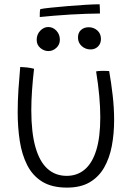

<svg xmlns="http://www.w3.org/2000/svg" viewBox="-20 -832 629 874"><path d="M435 -770.5Q408.5 -770.5 373.5 -769.2Q338.5 -768 300.2 -765.8Q262 -763.5 226 -760.5Q190 -757.5 161 -754.5Q161 -763 161.2 -773.5Q161.5 -784 163.5 -790.5Q176.5 -793.5 210.8 -797Q245 -800.5 288 -804.2Q331 -808 370.5 -810.2Q410 -812.5 433.5 -812.5Q434 -808.5 434.5 -796Q435 -783.5 435 -770.5ZM417.5 -507Q421.5 -508 429.8 -508.8Q438 -509.5 447 -509.5Q454.5 -509.5 463.5 -509.2Q472.5 -509 477 -508.5Q486.5 -454 493 -397.2Q499.5 -340.5 499.5 -285.5Q499.5 -223 489 -167.5Q478.5 -112 454 -69.2Q429.5 -26.5 388.2 -2.2Q347 22 285 22Q216 22 172 -5.2Q128 -32.5 103.8 -80.5Q79.5 -128.5 70 -190.2Q60.5 -252 60.5 -321Q60.5 -372.5 64 -425Q67.5 -477.5 72 -527Q77.5 -527 86.2 -526.2Q95 -525.5 102 -525Q111 -524 119.8 -522.5Q128.5 -521 135 -519Q129 -467 125.8 -420Q122.5 -373 122.5 -331Q122.5 -228 141.5 -161.8Q160.5 -95.5 196.5 -63.5Q232.5 -31.5 283.5 -31.5Q331.5 -31.5 365.8 -60.5Q400 -89.5 418.2 -148.2Q436.5 -207 436.5 -298Q436.5 -343.5 431.8 -396Q427 -448.5 417.5 -507ZM200.5 -599.5Q180.5 -599.5 163.8 -613.5Q147 -627.5 147 -650.5Q147 -675.5 163.2 -692.2Q179.5 -709 199.5 -709Q221 -709 236.8 -692.2Q252.5 -675.5 252.5 -651Q252.5 -629 236.5 -614.2Q220.5 -599.5 200.5 -599.5ZM392 -607Q369 -607 352 -622.2Q335 -637.5 335 -661Q335 -683.5 349 -695.8Q363 -708 383.5 -708Q406.5 -708 423 -693.5Q439.5 -679 439.5 -655Q439.5 -640 433 -629.2Q426.5 -618.5 416 -612.8Q405.5 -607 392 -607Z"/></svg>

Font: Grandstander Thin ExtraLight
Style: Regular
Weight: 250
Version: Version 1.200